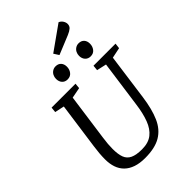

<svg xmlns="http://www.w3.org/2000/svg" viewBox="-292 -1119 1242 1242"><g transform="rotate(-45 329.0 -498.0)"><path d="M270.3 11Q221.6 11 185.7 -1.4Q149.8 -13.7 126.3 -37Q102.7 -60.3 91.6 -92.9Q80.4 -125.6 80.4 -166.3Q80.4 -217.5 89.4 -278.8L133.8 -597.2L68.8 -611.2L72.8 -648H291.5L287.7 -611.2L215.1 -597.2L170.5 -276.3Q166.4 -247.8 164.5 -223.9Q162.7 -200 162.7 -179.5Q162.7 -130.9 173.9 -101Q185.2 -71.1 214.4 -57.2Q243.6 -43.3 296 -43.3Q354.8 -43.3 390.2 -71.3Q425.6 -99.2 445.2 -151.4Q464.9 -203.6 474.4 -276.3L518.9 -596.3L452.3 -611.2L456 -648H657.8L653.3 -611.2L581.5 -596.3L538 -278.9Q524.7 -181.2 496.3 -116.9Q468 -52.5 414.3 -20.8Q360.7 11 270.3 11ZM486.5 -703.3Q463.5 -703.3 449.3 -718.7Q435 -734 435 -759.1Q435 -774.8 441.8 -788.5Q448.6 -802.2 461.5 -810.5Q474.4 -818.9 490.3 -818.9Q514.1 -818.9 527.6 -804.2Q541 -789.5 541 -765.1Q541 -740.1 526.6 -721.7Q512.1 -703.3 486.5 -703.3ZM274.9 -703.3Q251.9 -703.3 238.1 -718.7Q224.2 -734 224.2 -759.1Q224.2 -774.8 231 -788.5Q237.8 -802.2 250.6 -810.5Q263.4 -818.9 279.5 -818.9Q303.4 -818.9 316.8 -804.2Q330.3 -789.5 330.3 -765.1Q330.3 -740.1 315.8 -721.7Q301.4 -703.3 274.9 -703.3ZM349.2 -852.3 326.9 -887.2 495.3 -1006.8Q511.4 -999.9 520.3 -985.7Q529.3 -971.4 529.3 -957.3Q529.3 -938.6 516.4 -927.2Q503.6 -915.8 479.3 -905.6Z"/></g></svg>

Font: Faustina Light
Style: Italic
Weight: 300
Italic angle: -8°
Designer: Alfonso Garcia
Foundry: http://www.omnibus-type.com
Version: Version 1.200